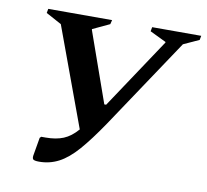

<svg xmlns="http://www.w3.org/2000/svg" viewBox="-68 -634 774 717"><g transform="rotate(10 319.5 -276.0)"><path d="M350 -177Q304 -109 268.5 -68.5Q233 -28 198.5 -10Q164 8 124 8Q105 8 101 3Q97 -2 100 -16L111 -80L116 -85H133Q172 -85 200 -96.5Q228 -108 253 -137L115 -512L56 -544L59 -560H301L297 -544L233 -514V-511L327 -245H334L511 -511L512 -514L450 -544L453 -560H639L636 -544L577 -517Z"/></g></svg>

Font: Spectral SC SemiBold
Style: Italic
Weight: 600
Italic angle: -10°
Designer: Jean-Baptiste Levee
Foundry: Production Type
Version: Version 2.001